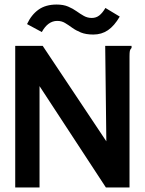

<svg xmlns="http://www.w3.org/2000/svg" viewBox="-20 -825 640 845"><path d="M47 -623H168L448 -203L443 -623H559V-614Q553 -608 551.5 -601Q550 -594 550 -577V0H446L154 -446V0H47ZM444 -790 507 -752Q483 -711 455 -692Q427 -673 391 -673Q358 -673 336 -682Q314 -691 297.5 -703Q281 -715 266 -724Q251 -733 232 -733Q191 -733 164 -684L99 -719Q118 -760 149.5 -782.5Q181 -805 229 -805Q259 -805 280 -796Q301 -787 317 -775.5Q333 -764 349 -755Q365 -746 384 -746Q403 -746 417 -757Q431 -768 444 -790Z"/></svg>

Font: Inconsolata Expanded Bold
Style: Regular
Weight: 700
Width: 7
Monospace: yes
Designer: Raph Levien, Cyreal, Brenton Simpson
Foundry: Raph Levien, Cyreal, Google
Version: Version 3.001; ttfautohint (v1.8.2.53-6de2)